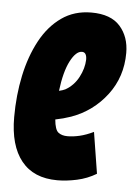

<svg xmlns="http://www.w3.org/2000/svg" viewBox="-46 -592 452 639"><g transform="rotate(5 180.5 -273.0)"><path d="M299 -23Q269 -5 234.5 2.5Q200 10 169 10Q90 10 49 -41Q8 -92 8 -187Q8 -260 22 -326Q36 -392 64 -444Q92 -496 134.5 -526Q177 -556 234 -556Q299 -556 330 -521Q361 -486 361 -432Q361 -352 315 -291.5Q269 -231 197 -205Q171 -196 145 -191Q148 -157 159.5 -148Q171 -139 190 -139Q209 -139 230.5 -144Q252 -149 277 -161ZM214 -423Q194 -423 175.5 -387.5Q157 -352 149 -287Q162 -290 170 -294Q198 -310 213.5 -339.5Q229 -369 230 -398Q230 -423 214 -423Z"/></g></svg>

Font: Georama ExtraCondensed ExtraBold
Style: Italic
Weight: 800
Width: 2
Italic angle: -9°
Designer: Jean-Baptiste Levee
Foundry: Production Type
Version: Version 1.000